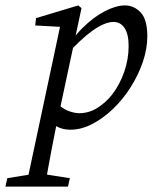

<svg xmlns="http://www.w3.org/2000/svg" viewBox="-73 -468 564 709"><path d="M23 221 151 -380 166 -368 57 -374 60 -401 216 -448 228 -438 142 -36 138 -20Q126 39 118 81.5Q110 124 104 157Q98 190 93 221ZM93 -41 132 -92Q155 -68 178 -59Q201 -50 220 -50Q255 -50 286.5 -69.5Q318 -89 342 -120Q370 -157 386 -203.5Q402 -250 402 -298Q402 -342 387 -364.5Q372 -387 346 -387Q314 -387 269 -355Q224 -323 172 -264L162 -269Q191 -324 231 -364Q271 -404 313 -426Q355 -448 388 -448Q422 -448 446.5 -422Q471 -396 471 -334Q471 -288 454.5 -239.5Q438 -191 409.5 -146Q381 -101 344.5 -66Q308 -31 267.5 -10Q227 11 187 11Q159 11 137.5 -0.5Q116 -12 93 -41ZM-53 221 -46 190 58 173H76L185 190L178 221Z"/></svg>

Font: Lisu Bosa ExtraLight
Style: Italic
Weight: 200
Italic angle: -19°
Designer: David Morse, Annie Olsen, Victor Gaultney, Frank Grießhammer (Latin)
Foundry: SIL International
Version: Version 2.000